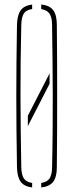

<svg xmlns="http://www.w3.org/2000/svg" viewBox="-20 -824 324 848"><path d="M103 -267V-313L199 -500V-454ZM122 4Q86.5 -0.5 71.2 -21.5Q56 -42.5 55 -85Q53.5 -169.5 52.8 -246.8Q52 -324 52 -399.5Q52 -475 52.8 -552.2Q53.5 -629.5 55 -714Q56 -757 71.2 -778.2Q86.5 -799.5 122 -804V-784Q96 -780.5 85.5 -764.5Q75 -748.5 74 -714Q72 -631.5 71.2 -555Q70.5 -478.5 70.5 -403Q70.5 -327.5 71.5 -249.2Q72.5 -171 74 -85Q75 -51.5 85.5 -35.8Q96 -20 122 -16ZM162 4V-16Q188 -20 198.8 -35.8Q209.5 -51.5 210 -85Q212 -171 212.5 -249.2Q213 -327.5 213 -403Q213 -478.5 212 -555Q211 -631.5 210 -714Q209.5 -748.5 198.5 -764Q187.5 -779.5 162 -784V-804Q199 -800.5 215 -779Q231 -757.5 231 -714Q232 -629.5 232.2 -552.2Q232.5 -475 232.5 -399.5Q232.5 -324 232.2 -246.8Q232 -169.5 231 -85Q231 -42.5 215 -21.2Q199 0 162 4Z"/></svg>

Font: Big Shoulders Stencil Thin
Style: Regular
Weight: 100
Designer: Patric King
Foundry: XO Type Co
Version: Version 2.001